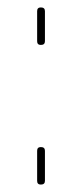

<svg xmlns="http://www.w3.org/2000/svg" viewBox="-20 -497 221 517"><path d="M90 0Q80 0 80 -10V-91Q80 -101 90 -101Q101 -101 101 -91V-10Q101 0 90 0ZM90 -376Q80 -376 80 -386V-467Q80 -477 90 -477Q101 -477 101 -467V-386Q101 -376 90 -376Z"/></svg>

Font: Zen Loop
Style: Regular
Weight: 400
Designer: Yoshimichi Ohira
Foundry: A-1 Corp ZenFonts
Version: Version 1.000; ttfautohint (v1.8.3)